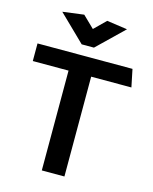

<svg xmlns="http://www.w3.org/2000/svg" viewBox="-131 -989 854 1074"><g transform="rotate(15 295.5 -451.5)"><path d="M560 -680H10V-578H217V0H348V-578H581ZM288 -838 221 -903 98 -887 250 -739H321L473 -886L354 -903Z"/></g></svg>

Font: Catamaran
Style: Bold
Weight: 700
Designer: Pria Ravichandran
Version: Version 2.000